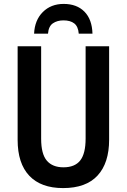

<svg xmlns="http://www.w3.org/2000/svg" viewBox="-20 -950 647 980"><path d="M537 -237Q537 -118 478 -54Q419 10 302 10Q189 10 129.5 -53Q70 -116 70 -236V-714H190V-242Q190 -164 219 -130Q248 -96 304 -96Q362 -96 389.5 -131Q417 -166 417 -243V-714H537ZM305 -930Q372 -930 411 -890.5Q450 -851 452 -778H382Q379 -815 359 -830.5Q339 -846 304 -846Q272 -846 250 -831Q228 -816 225 -778H154Q157 -847 198.5 -888.5Q240 -930 305 -930Z"/></svg>

Font: Noto Sans Condensed SemiBold
Style: Regular
Weight: 600
Width: 3
Designer: Monotype Design Team
Foundry: Monotype Imaging Inc.
Version: Version 2.013; ttfautohint (v1.8.4.7-5d5b)